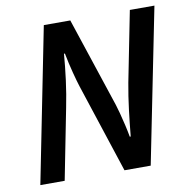

<svg xmlns="http://www.w3.org/2000/svg" viewBox="-75 -727 781 800"><g transform="rotate(-10 315.5 -327.0)"><path d="M32 0 162 -654H274L400 -274Q404 -262 410.5 -237.5Q417 -213 423.5 -185Q430 -157 434 -134H438Q443 -187 450 -244.5Q457 -302 467 -356L526 -654H630L499 0H388L264 -378Q258 -396 247 -438Q236 -480 228 -522H224Q220 -470 212.5 -412Q205 -354 194 -300L135 0Z"/></g></svg>

Font: Source Sans 3 SemiBold
Style: Italic
Weight: 600
Italic angle: -11°
Designer: Paul D. Hunt
Foundry: Adobe
Version: Version 3.046;hotconv 1.0.118;makeotfexe 2.5.65603